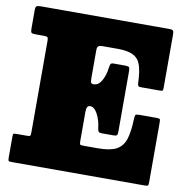

<svg xmlns="http://www.w3.org/2000/svg" viewBox="-83 -829 878 909"><g transform="rotate(10 356.0 -375.0)"><path d="M78 -615H38Q22 -615 18.5 -619.5Q15 -624 15 -639V-727Q15 -744 21 -747Q27 -750 43 -750H659Q673.5 -750 676.8 -745Q680 -740 680 -726V-474Q680 -460 677.5 -457.5Q675 -455 661 -455H573.5Q562 -455 559.8 -460.2Q557.5 -465.5 557 -475Q555.5 -526 545.5 -556.8Q535.5 -587.5 509.5 -601.2Q483.5 -615 435 -615H364Q349.5 -615 342.2 -611.2Q335 -607.5 335 -591.5V-459Q335 -441 337.8 -435.5Q340.5 -430 349 -430H350.5Q374 -430 389 -457Q404 -484 408 -519Q409.5 -530.5 412.2 -536.8Q415 -543 425.5 -543H481Q497 -543 501 -539Q505 -535 505 -519V-229Q505 -216 501.5 -212Q498 -208 484 -208H430Q414.5 -208 411.8 -214.8Q409 -221.5 407.5 -234Q403.5 -268 388.2 -296.5Q373 -325 353.5 -325H351.5Q335 -325 335 -296V-155Q335 -137.5 340 -136.2Q345 -135 362 -135H425Q482 -135 512 -151.2Q542 -167.5 553.5 -203Q565 -238.5 567 -296Q567.5 -315 569.8 -320Q572 -325 592.5 -325H670Q687 -325 688.5 -320.8Q690 -316.5 690 -300V-20Q690 -4.5 686.8 -2.2Q683.5 0 668 0H40Q25 0 20 -1Q15 -2 15 -18V-119Q15 -132 17.8 -133.5Q20.5 -135 33 -135H78Q94 -135 97 -137.5Q100 -140 100 -156V-596Q100 -609 95.8 -612Q91.5 -615 78 -615Z"/></g></svg>

Font: Besley* Narrow Fatface
Style: Regular
Weight: 900
Width: 4
Designer: Owen Earl
Foundry: indestructible type*
Version: Version 3.000; ttfautohint (v1.8.3)